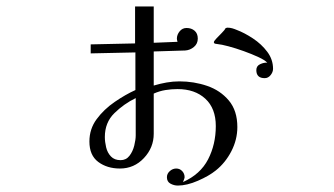

<svg xmlns="http://www.w3.org/2000/svg" viewBox="-20 -544 1040 597"><path d="M402 -239Q365 -221 335.5 -192Q306 -163 306 -118Q306 -103 310 -86Q314 -69 325 -57.5Q336 -46 355 -46Q372 -46 382.5 -59.5Q393 -73 397.5 -91.5Q402 -110 402 -123ZM718 -149Q718 -110 699.5 -74Q681 -38 651 -14Q630 3 595.5 18Q561 33 533 33Q521 33 510 27Q499 21 499 7Q499 -4 508 -12Q517 -20 528 -20Q539 -20 546.5 -12Q554 -4 554 7Q554 9 552 14.5Q550 20 549 22Q603 -2 627 -48.5Q651 -95 651 -152Q651 -207 618.5 -237Q586 -267 532 -267Q513 -267 494.5 -264Q476 -261 458 -253V-128Q458 -85 427.5 -52.5Q397 -20 353 -20Q313 -20 285.5 -40.5Q258 -61 258 -104Q258 -143 280.5 -173.5Q303 -204 336.5 -227Q370 -250 401 -264V-381L262 -378V-406L400 -409V-524H458V-411L532 -414Q530 -420 530 -424Q530 -436 538.5 -446.5Q547 -457 560 -457Q575 -457 585 -448.5Q595 -440 595 -424Q595 -408 583 -398Q571 -388 556 -387L458 -384V-278Q478 -284 498 -287.5Q518 -291 538 -291Q583 -291 624 -277Q665 -263 691.5 -231.5Q718 -200 718 -149ZM829 -330Q829 -320 821.5 -310.5Q814 -301 803 -301Q777 -301 777 -326Q777 -339 789 -344.5Q801 -350 811 -349Q804 -357 783.5 -366.5Q763 -376 738 -385Q713 -394 690.5 -400Q668 -406 656 -407Q654 -407 649.5 -408Q645 -409 645 -413Q645 -416 653 -424.5Q661 -433 670 -442Q679 -451 681 -456Q685 -458 687 -458Q695 -458 702 -456Q709 -454 716 -451Q740 -442 766.5 -424.5Q793 -407 811 -383Q829 -359 829 -330Z"/></svg>

Font: Kaisei Decol
Style: Regular
Weight: 400
Designer: Font-Kai, 金井和夫
Foundry: KAZUO KANAI
Version: Version 5.003